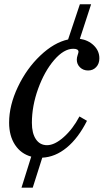

<svg xmlns="http://www.w3.org/2000/svg" viewBox="-20 -718 508 885"><path d="M346.2 -181.2 380.9 -161.1Q340.8 -81.5 287.8 -37.8Q234.9 5.9 174.8 8.8L130.9 147H79.1L124 3.9Q76.7 -8.8 49.3 -50.3Q22 -91.8 22 -152.8Q22 -232.4 62.3 -317.1Q102.5 -401.9 165.8 -461.9Q229 -522 293.9 -536.1L348.1 -698.2H399.9L348.1 -539.1Q387.2 -533.2 412.6 -508.3Q438 -483.4 438 -449.2Q438 -424.3 423.3 -408.7Q408.7 -393.1 386.2 -393.1Q363.8 -393.1 348.9 -407.5Q334 -421.9 334 -442.9Q334 -452.6 337.9 -464.1Q341.8 -475.6 341.8 -479Q341.8 -493.2 317.9 -493.2Q274.4 -493.2 229.7 -441.4Q185.1 -389.6 156 -309.6Q127 -229.5 127 -151.9Q127 -103.5 145.5 -76.2Q164.1 -48.8 196.8 -48.8Q231.9 -48.8 273.9 -86.2Q315.9 -123.5 346.2 -181.2Z"/></svg>

Font: Libre Baskerville
Style: Italic
Weight: 400
Designer: Pablo Impallari, Rodrigo Fuenzalida
Foundry: Pablo Impallari, Rodrigo Fuenzalida
Version: Version 1.000